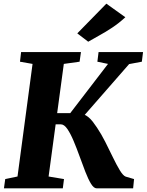

<svg xmlns="http://www.w3.org/2000/svg" viewBox="-20 -1027 800 1047"><path d="M507 0Q491.5 0 476.2 -25Q461 -50 445.5 -90Q430 -130 414 -174.5Q398 -219 381.2 -258.8Q364.5 -298.5 347.2 -323.8Q330 -349 311.5 -349H244.5L253 -410H363L569 -678.5L511 -690.5L517.5 -743H760L753.5 -690.5L684 -677.5L396.5 -348.5L410.5 -405.5Q424.5 -407.5 437 -403Q449.5 -398.5 462 -388.2Q474.5 -378 486 -363.2Q497.5 -348.5 509 -331Q532.5 -296 554.5 -252.5Q576.5 -209 596.2 -168Q616 -127 633.5 -98.2Q651 -69.5 665 -64L711 -50.5L706 0ZM1.5 0 8.5 -50.5 75.5 -64.5 157.5 -678.5 89 -690.5 95 -743H421.5L414 -690.5L328 -678.5L245 -64.5L329 -50.5L322.5 0ZM461 -799.5 401.5 -845 560 -1007 663.5 -933Q629 -901 592.5 -876.8Q556 -852.5 522 -834Q488 -815.5 461 -799.5Z"/></svg>

Font: Merriweather 24pt Black
Style: Italic
Weight: 900
Italic angle: -7.8°
Designer: Eben Sorkin
Foundry: Eben Sorkin
Version: Version 2.101